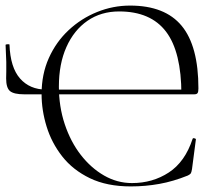

<svg xmlns="http://www.w3.org/2000/svg" viewBox="-20 -656 780 688"><path d="M449 12Q363 12 302 -17.5Q241 -47 203 -95.5Q165 -144 147 -202.5Q129 -261 129 -319Q129 -390 155 -448Q181 -506 226 -548Q271 -590 328 -613Q385 -636 446 -636Q571 -636 631 -563.5Q691 -491 691 -339Q691 -327 688 -322.5Q685 -318 676 -318H630Q630 -470 575 -542.5Q520 -615 407 -615Q342 -615 293.5 -581.5Q245 -548 218 -487.5Q191 -427 191 -346Q191 -274 212 -211Q233 -148 269.5 -101Q306 -54 353 -27Q400 0 453 0Q527 0 585 -38Q643 -76 670 -158Q671 -162 676.5 -160.5Q682 -159 682 -157L668 -50Q666 -38 663.5 -34.5Q661 -31 653 -27Q601 -6 551 3Q501 12 449 12ZM2 -375Q2 -387 2.5 -399.5Q3 -412 2.5 -434Q2 -456 0 -495Q0 -497 7 -497.5Q14 -498 14 -496Q17 -414 52 -374.5Q87 -335 145 -335H667V-318H67Q30 -318 16 -329.5Q2 -341 2 -375Z"/></svg>

Font: Cormorant Light
Style: Regular
Weight: 300
Designer: Christian Thalmann (Catharsis Fonts)
Foundry: Catharsis Fonts
Version: Version 4.000